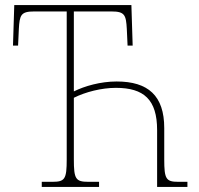

<svg xmlns="http://www.w3.org/2000/svg" viewBox="-20 -734 782 754"><path d="M144 0H369V-20H327C277 -20 270 -31 270 -108V-350C316 -373 379 -389 435 -389C545 -389 597 -343 597 -223V0H716V-20H680C632 -20 625 -31 625 -108V-231C625 -358 562 -414 438 -414C375 -414 312 -396 270 -375V-689H418C470 -689 475 -675 478 -620L481 -555H501L496 -714H36L31 -555H51L54 -620C57 -675 62 -689 114 -689H242V-108C242 -31 235 -20 186 -20H144Z"/></svg>

Font: Noto Serif SemiCondensed Thin
Style: Regular
Weight: 100
Width: 4
Designer: Monotype Design Team
Foundry: Monotype Imaging Inc.
Version: Version 2.015